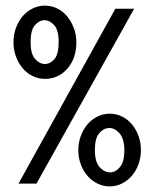

<svg xmlns="http://www.w3.org/2000/svg" viewBox="-20 -654 540 684"><path d="M391 -623H458L110 0H46ZM28 -504Q28 -531 37 -555Q46 -579 61 -596.5Q76 -614 96.5 -624Q117 -634 140 -634Q163 -634 183.5 -624Q204 -614 219 -596Q234 -578 243 -554Q252 -530 252 -503Q252 -446 220 -409.5Q188 -373 140 -373Q117 -373 96.5 -383Q76 -393 61 -410.5Q46 -428 37 -452Q28 -476 28 -504ZM189 -504Q189 -547 173 -564.5Q157 -582 138 -582Q120 -582 104.5 -564.5Q89 -547 89 -504Q89 -462 105 -444Q121 -426 140 -426Q159 -426 174 -443.5Q189 -461 189 -504ZM371 -249Q394 -249 414.5 -239Q435 -229 450 -211Q465 -193 473.5 -169.5Q482 -146 482 -119Q482 -92 473 -68Q464 -44 449 -27Q434 -10 414 0Q394 10 371 10Q348 10 327.5 0Q307 -10 292 -27Q277 -44 268 -68Q259 -92 259 -119Q259 -146 268 -170Q277 -194 292 -211.5Q307 -229 327.5 -239Q348 -249 371 -249ZM406 -179Q389 -198 370 -198Q350 -198 334 -180Q318 -162 318 -120Q318 -77 335 -58.5Q352 -40 372 -40Q392 -40 407.5 -59Q423 -78 423 -118Q423 -159 406 -179Z"/></svg>

Font: InconsolataGo
Style: Regular
Weight: 400
Designer: Raph Levien, Kirill Tkachev
Foundry: Cyreal
Version: Version 1.013